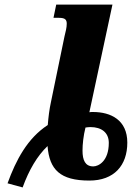

<svg xmlns="http://www.w3.org/2000/svg" viewBox="-20 -780 613 840"><path d="M13 22 79 40C107 -37 143 -98 188 -141C196 -38 243 10 371 10C479 10 537 -56 537 -156C537 -255 465 -290 387 -290C382 -290 377 -290 371 -289L472 -760H226L214 -702H238C266 -702 272 -693 272 -676C272 -659 267 -641 262 -620L203 -334C196 -302 192 -270 189 -233C100 -175 50 -80 13 22ZM388 -52C353 -52 341 -79 341 -121C341 -149 345 -187 354 -222C360 -223 369 -224 376 -224C424 -224 456 -200 456 -155C456 -75 411 -52 388 -52Z"/></svg>

Font: Noto Serif Condensed Black
Style: Italic
Weight: 900
Width: 3
Italic angle: -12°
Designer: Monotype Design Team
Foundry: Monotype Imaging Inc.
Version: Version 2.013